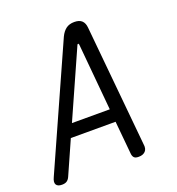

<svg xmlns="http://www.w3.org/2000/svg" viewBox="-156 -849 891 968"><g transform="rotate(-20 289.5 -365.0)"><path d="M391 -16 374 -196H134L54 -16Q48 -3 38.5 3.5Q29 10 12 10Q-11 10 -18.5 -3Q-26 -16 -14 -41L276 -689Q288 -714 305.5 -727Q323 -740 350 -740Q377 -740 390.5 -727Q404 -714 406 -689L468 -41Q472 -16 459.5 -3Q447 10 424 10Q407 10 400 3.5Q393 -3 391 -16ZM368 -265 335 -624Q334 -630 330.5 -630Q327 -630 325 -624L165 -265Z"/></g></svg>

Font: Maple Mono Light
Style: Italic
Weight: 300
Italic angle: -10°
Monospace: yes
Designer: subframe7536
Version: Version 7.000